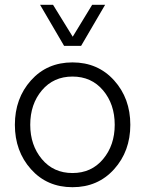

<svg xmlns="http://www.w3.org/2000/svg" viewBox="-20 -770 605 800"><path d="M147 -750H201L283 -617L364 -750H418L318 -579H247ZM455.5 -65Q388 10 282 10Q176 10 109 -65Q42 -140 42 -250Q42 -360 109 -435Q176 -510 282 -510Q388 -510 455.5 -435Q523 -360 523 -250Q523 -140 455.5 -65ZM458 -250Q458 -336 409.5 -393.5Q361 -451 282 -451Q203 -451 154.5 -393.5Q106 -336 106 -250Q106 -165 154.5 -107Q203 -49 282 -49Q361 -49 409.5 -107Q458 -165 458 -250Z"/></svg>

Font: Oakes Grotesk Light
Style: Regular
Weight: 300
Designer: Samuel Oakes
Foundry: Samuel Oakes
Version: Version 1.000;PS 001.000;hotconv 1.0.88;makeotf.lib2.5.64775